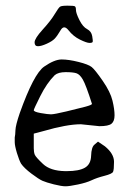

<svg xmlns="http://www.w3.org/2000/svg" viewBox="-20 -651 457 680"><path d="M145.5 -496.1Q126 -487.3 114.3 -487.3Q102.5 -487.3 102.5 -501Q102.5 -514.6 131.3 -546.4Q160.2 -578.1 173.8 -601.1Q187.5 -624 192.9 -627.4Q198.2 -630.9 219.2 -630.9Q240.2 -630.9 244.6 -628.9Q249 -627 249 -615.7Q249 -604.5 261.2 -580.1Q273.4 -555.7 288.6 -547.9Q303.7 -540 306.6 -522.9Q309.6 -505.9 308.1 -502.4Q306.6 -499 296.9 -499Q287.1 -499 263.2 -510.7Q239.3 -522.5 222.9 -543.5Q206.5 -564.5 194.6 -543.9Q182.6 -523.4 173.8 -514.2Q165 -504.9 145.5 -496.1ZM99.6 -126Q99.6 -112.3 103 -103.5Q106.4 -94.7 132.3 -70.3Q158.2 -45.9 210 -44.9H216.8Q259.8 -44.9 280.8 -57.1Q301.8 -69.3 302.7 -99.6Q303.7 -129.9 314.5 -138.7L327.1 -149.4L351.6 -132.8Q383.8 -106.4 383.8 -78.1Q383.8 -49.8 380.4 -42.5Q377 -35.2 350.1 -28.3Q323.2 -21.5 304.7 -12.7Q286.1 -3.9 255.9 2.4Q225.6 8.8 211.9 8.8Q198.2 8.8 170.9 2Q143.6 -4.9 130.4 -10.7Q117.2 -16.6 91.3 -36.1Q65.4 -55.7 54.7 -71.3Q47.9 -83 40 -108.9Q32.2 -134.8 32.2 -147.5V-164.1Q34.2 -172.9 34.7 -189.9Q35.2 -207 49.8 -250Q99.6 -389.6 136.2 -415Q172.9 -440.4 198.2 -440.4Q223.6 -440.4 258.3 -431.6Q293 -422.9 304.7 -413.6Q316.4 -404.3 343.8 -364.7Q371.1 -325.2 378.4 -294.4Q385.7 -263.7 385.7 -242.7Q385.7 -221.7 375 -212.9Q364.3 -204.1 332 -204.1L266.6 -210.9Q216.8 -210.9 132.8 -186.5L99.6 -177.7ZM173.8 -384.8Q145.5 -356.4 122.6 -310.5Q99.6 -264.6 99.6 -260.7Q99.6 -254.9 124.5 -250.5Q149.4 -246.1 160.6 -246.1Q171.9 -246.1 214.8 -256.3Q257.8 -266.6 281.7 -272.9Q305.7 -279.3 305.7 -283.2Q284.2 -350.6 273.4 -369.1Q262.7 -387.7 250.5 -391.6Q238.3 -395.5 212.4 -395.5Q186.5 -395.5 173.8 -384.8Z"/></svg>

Font: Drukaatie burti
Style: Light
Weight: 300
Version: Version 0.14